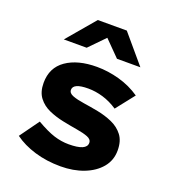

<svg xmlns="http://www.w3.org/2000/svg" viewBox="-138 -855 875 971"><g transform="rotate(20 300.0 -370.0)"><path d="M297 10Q222 10 157.5 -9.5Q93 -29 47 -63L122 -167Q179 -134 218.5 -121.5Q258 -109 298 -109Q394 -109 394 -151Q394 -170 371 -179Q348 -188 311.5 -194Q275 -200 233.5 -208.5Q192 -217 155.5 -233Q119 -249 96 -279Q73 -309 73 -358Q73 -440 135 -483Q197 -526 300 -526Q360 -526 421 -509Q482 -492 533 -457L455 -358Q416 -384 375.5 -396Q335 -408 296 -408Q215 -408 215 -372Q215 -354 238.5 -345Q262 -336 299.5 -330.5Q337 -325 378.5 -317Q420 -309 457.5 -292.5Q495 -276 518.5 -245.5Q542 -215 542 -164Q542 -111 509.5 -72Q477 -33 421.5 -11.5Q366 10 297 10ZM94 -599 222 -750H378L506 -599H380L298 -682L217 -599Z"/></g></svg>

Font: Red Hat Mono
Style: Bold
Weight: 700
Monospace: yes
Designer: Pentagram, MCKL
Foundry: Pentagram, MCKL
Version: Version 1.023; ttfautohint (v1.8.3)